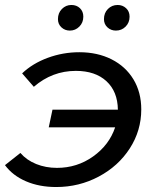

<svg xmlns="http://www.w3.org/2000/svg" viewBox="-29 -745 627 772"><path d="M539 -305Q539 -220 493 -148.5Q447 -77 368 -35Q289 7 197 7Q129 7 75.5 -16Q22 -39 -9 -81L53 -130Q78 -101 116.5 -85.5Q155 -70 200 -70Q281 -70 345.5 -116Q410 -162 434 -233H167L182 -304H445Q444 -377 399 -418.5Q354 -460 276 -460Q181 -460 107 -396L60 -450Q102 -490 163 -512.5Q224 -535 290 -535Q363 -535 419.5 -506.5Q476 -478 507.5 -426Q539 -374 539 -305ZM204 -668Q204 -693 220 -709Q236 -725 258 -725Q279 -725 292.5 -712Q306 -699 306 -678Q306 -654 290 -638Q274 -622 252 -622Q232 -622 218 -635Q204 -648 204 -668ZM389 -668Q389 -693 405 -709Q421 -725 444 -725Q464 -725 478 -712Q492 -699 492 -678Q492 -654 476 -638Q460 -622 437 -622Q417 -622 403 -635Q389 -648 389 -668Z"/></svg>

Font: Montserrat Alternates Medium
Style: Italic
Weight: 500
Italic angle: -11.3°
Designer: Julieta Ulanovsky
Foundry: Julieta Ulanovsky
Version: Version 7.200